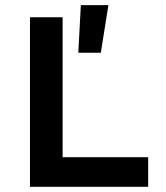

<svg xmlns="http://www.w3.org/2000/svg" viewBox="-20 -721 642 741"><path d="M95.7 0V-654.3H221.7V-114.3H551.8V0ZM282.2 -517.6 292 -701.2H398.4L369.1 -517.6Z"/></svg>

Font: Sen SemiBold
Style: Regular
Weight: 600
Designer: Kosal Sen, Philatype
Foundry: Philatype
Version: Version 2.000;gftools[0.9.31]